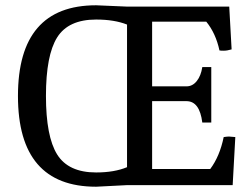

<svg xmlns="http://www.w3.org/2000/svg" viewBox="-20 -701 952 727"><path d="M344 -681 461 -676H848L857 -514Q840 -509 827.5 -509Q815 -509 811 -510Q797 -575 761 -619H556V-374H686Q709 -374 725 -394Q741 -414 746 -447H780V-237H746Q736 -318 686 -318H556V-61H776Q812 -109 827 -182Q841 -184 847 -184Q853 -184 871 -182L861 0H461L344 6Q48 6 48 -337.5Q48 -681 344 -681ZM344 -627Q239 -627 196.5 -559.5Q154 -492 154 -338Q154 -184 196.5 -116Q239 -48 344 -48Q413 -48 461 -68V-608Q413 -627 344 -627Z"/></svg>

Font: Cambo
Style: Regular
Weight: 400
Designer: Carolina Giovagnoli, Andres Torresi
Foundry: Carolina Giovagnoli, Andres Torresi
Version: Version 2.001